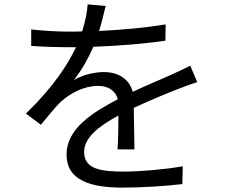

<svg xmlns="http://www.w3.org/2000/svg" viewBox="-20 -815 1040 874"><path d="M592 -135C591 -183 590 -267 589 -324C664 -359 735 -388 791 -410C817 -420 853 -434 878 -441L846 -516C818 -502 794 -490 764 -477C712 -453 652 -429 584 -397C569 -456 517 -487 453 -487C409 -487 352 -473 316 -450C352 -496 383 -551 405 -602C513 -606 635 -615 733 -630L734 -704C640 -688 532 -679 431 -674C445 -719 454 -760 461 -788L379 -795C377 -761 368 -716 354 -672C331 -671 310 -671 289 -671C244 -671 175 -675 122 -681V-606C176 -602 243 -600 285 -600H326C289 -522 224 -420 98 -298L166 -247C200 -287 228 -324 256 -351C302 -392 362 -424 427 -424C470 -424 506 -404 516 -363C401 -303 283 -229 283 -112C283 9 397 39 539 39C625 39 735 32 810 23L812 -58C725 -43 619 -34 542 -34C440 -34 363 -45 363 -123C363 -188 427 -239 519 -289C519 -237 518 -173 515 -135Z"/></svg>

Font: Noto Sans Mono CJK JP Regular
Style: Regular
Weight: 400
Designer: Ryoko NISHIZUKA (kana & ideographs); Paul D. Hunt (Latin, Greek & Cyrillic); Wenlong ZHANG (bopomofo); Sandoll Communica
Foundry: Adobe Systems Incorporated
Version: Version 1.004;PS 1.004;hotconv 1.0.82;makeotf.lib2.5.63406